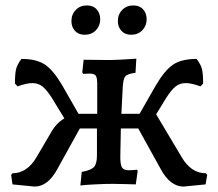

<svg xmlns="http://www.w3.org/2000/svg" viewBox="-20 -677 803 707"><path d="M743 -33 737 2 656 10Q606 10 571 -56L489 -204H425Q423 -126 423 -98Q423 -70 429.5 -60Q436 -50 455 -50Q465 -50 473 -51Q481 -52 484 -52L487 -48L480 2Q471 2 446 1Q421 0 397 0Q366 0 327.5 2Q289 4 276 6L281 -44Q315 -50 326 -62Q337 -74 337 -104V-204H274L192 -56Q157 10 107 10L26 2L21 -33L26 -39Q80 -39 115 -99L166 -186Q186 -223 217 -241L170 -318Q152 -346 136.5 -358.5Q121 -371 99 -371Q78 -371 45 -359L35 -369Q35 -404 39 -421.5Q43 -439 59 -460Q114 -460 145 -439.5Q176 -419 209 -363L269 -258H338V-368Q338 -391 332.5 -398.5Q327 -406 310 -406L286 -405L283 -411L288 -457L379 -456Q401 -456 436 -458Q471 -460 482 -461L479 -409Q449 -405 441.5 -396Q434 -387 432 -357Q431 -329 427 -258H494L554 -363Q587 -419 618 -439.5Q649 -460 704 -460Q720 -439 724 -421.5Q728 -404 728 -369L718 -359Q685 -371 664 -371Q642 -371 626.5 -358.5Q611 -346 593 -318L555 -256L648 -100Q683 -39 738 -39ZM243 -599Q243 -624 259 -640.5Q275 -657 300 -657Q323 -657 336 -642.5Q349 -628 349 -606Q349 -582 333 -565.5Q317 -549 292 -549Q269 -549 256 -563.5Q243 -578 243 -599ZM414 -599Q414 -624 430 -640.5Q446 -657 471 -657Q494 -657 507 -642.5Q520 -628 520 -606Q520 -582 504 -565.5Q488 -549 463 -549Q440 -549 427 -563.5Q414 -578 414 -599Z"/></svg>

Font: Alegreya Medium
Style: Regular
Weight: 500
Designer: Juan Pablo del Peral
Foundry: Huerta Tipografica
Version: Version 2.007; ttfautohint (v1.6)